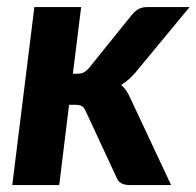

<svg xmlns="http://www.w3.org/2000/svg" viewBox="-20 -536 569 556"><path d="M15.5 0ZM215 -515.5 191 -322.5H203Q214.5 -322.5 222.2 -326.2Q230 -330 238.5 -340L361 -492Q370.5 -503.5 380.8 -509.5Q391 -515.5 406.5 -515.5H529L373.5 -327.5Q353.5 -304 331 -290Q340 -282 346.8 -271.8Q353.5 -261.5 359 -248.5L475.5 0H356.5Q341.5 0 331.5 -5.2Q321.5 -10.5 316.5 -24L228.5 -213.5Q223 -225.5 216.8 -229Q210.5 -232.5 196.5 -232.5H180L151.5 0H15.5L79.5 -515.5Z"/></svg>

Font: Lato Heavy
Style: Italic
Weight: 800
Italic angle: -7°
Designer: Lukasz Dziedzic
Foundry: tyPoland Lukasz Dziedzic
Version: Version 2.007; 2014-02-27